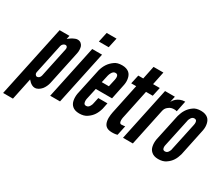

<svg xmlns="http://www.w3.org/2000/svg" viewBox="-144 -1128 1996 1708"><g transform="rotate(30 854.5 -273.5)"><path d="M156 -547H257L249 -511C270 -527 286 -539 309 -548C318 -553 328 -555 338 -555C366 -555 382 -539 391 -519C398 -498 399 -471 394 -448L320 -99C315 -76 303 -49 287 -29C268 -8 247 8 219 8C200 8 182 -3 169 -14C162 -21 155 -28 148 -36L101 188H0ZM166 -120C163 -104 174 -87 189 -87C204 -87 219 -101 223 -120L288 -427C292 -446 283 -460 268 -460C253 -460 235 -446 231 -427Z M531 -735H632L610 -634H509ZM375 0 491 -547H592L476 0Z M850 -196 837 -133C822 -80 799 -43 756 -14C735 1 709 8 676 8C611 8 585 -28 577 -64C572 -87 572 -111 576 -136L635 -411C650 -464 674 -502 717 -533C736 -548 763 -555 796 -555C828 -555 851 -546 867 -533C883 -520 891 -501 895 -484C900 -463 901 -441 896 -414L863 -255H696L670 -136C667 -117 669 -101 676 -89C680 -84 687 -81 696 -81C715 -81 726 -93 733 -108C738 -115 741 -125 743 -136L756 -196ZM712 -334H785L802 -411C806 -432 806 -447 798 -459C794 -464 787 -467 778 -467C759 -467 748 -454 740 -439C736 -432 732 -423 729 -411Z M1144 -682 1116 -547H1185L1165 -456H1096L1039 -184C1035 -167 1030 -146 1030 -127C1031 -108 1035 -94 1051 -94C1059 -94 1070 -95 1077 -96C1079 -97 1081 -97 1083 -97C1085 -97 1087 -97 1089 -98L1068 1C1065 2 1063 2 1061 3C1058 4 1055 4 1052 5C1042 7 1029 8 1013 8C953 8 933 -21 926 -60C919 -99 929 -144 936 -176L995 -456H944L964 -547H1015L1043 -682Z M1419 -443C1411 -446 1402 -447 1392 -447C1376 -447 1356 -445 1337 -430C1314 -414 1308 -397 1304 -380L1224 0H1123L1239 -547H1340L1327 -486C1330 -493 1340 -510 1359 -526C1378 -541 1405 -555 1442 -555Z M1647 -133C1632 -80 1610 -43 1567 -14C1546 1 1520 8 1487 8C1455 8 1432 -1 1417 -15C1401 -29 1393 -45 1389 -64C1384 -87 1384 -111 1388 -136L1447 -411C1462 -464 1484 -502 1527 -533C1546 -548 1573 -555 1606 -555C1638 -555 1661 -546 1677 -533C1693 -520 1701 -501 1705 -484C1710 -463 1711 -441 1706 -414ZM1611 -411C1616 -432 1615 -448 1608 -459C1604 -464 1597 -467 1588 -467C1569 -467 1558 -454 1551 -439C1546 -431 1543 -422 1542 -411L1483 -136C1478 -117 1479 -101 1486 -89C1490 -84 1497 -81 1506 -81C1525 -81 1536 -93 1543 -108C1548 -116 1551 -125 1552 -136Z"/></g></svg>

Font: League Gothic Italic
Style: Regular
Weight: 400
Designer: Tyler Finck
Foundry: The League of Moveable Type
Version: Version 1.001;PS 001.001;hotconv 1.0.56;makeotf.lib2.0.21325